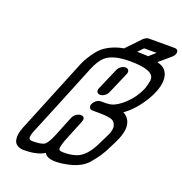

<svg xmlns="http://www.w3.org/2000/svg" viewBox="-155 -1036 1113 1171"><g transform="rotate(20 401.0 -450.0)"><path d="M449 -476Q435 -476 429 -486Q426 -491 426 -497Q426 -503 429 -510Q446 -551 460.5 -583.5Q475 -616 490 -651Q496 -666 510 -676Q524 -686 539 -686Q553 -686 559 -676Q562 -671 562 -665Q562 -659 559 -651Q543 -614 529 -582Q515 -550 498 -510Q492 -496 478 -486Q464 -476 449 -476ZM362 -69Q405 -69 439 -80Q503 -100 550 -202L561 -224Q576 -253 587 -279Q594 -299 594 -315Q594 -321 593 -326H592Q586 -357 552 -364Q525 -370 478 -370H438Q424 -370 419 -381Q416 -386 416 -392Q416 -398 419 -405Q425 -419 439 -429.5Q453 -440 467 -440H500L511 -441Q550 -441 595 -477Q662 -531 693 -605Q703 -631 708 -663V-670Q708 -731 551 -731Q440 -731 393 -688Q365 -663 339 -601Q281 -460 227 -326L148 -134Q135 -104 135 -87Q135 -81 137 -77Q142 -69 157 -69Q216 -69 236 -82Q256 -98 279 -154L332 -285Q339 -300 353.5 -310Q368 -320 382 -320Q405 -319 405 -301Q405 -294 402 -285L352 -163Q329 -106 329 -86Q329 -79 331 -76Q337 -69 362 -69ZM710 -783 733 -775Q783 -754 783 -690V-685Q781 -649 764 -609Q754 -584 738 -558Q687 -472 619 -424Q657 -406 666 -363Q668 -353 668 -342Q668 -310 650 -266Q641 -244 617 -197L616 -196Q588 -133 530 -68Q493 -31 436 -15.5Q379 0 333 0Q275 0 260 -30Q213 0 128 0Q85 0 68 -28Q61 -43 61 -62Q61 -90 76 -127L273 -610Q293 -658 335 -710.5Q377 -763 465 -787Q478 -790 490 -792Q523 -827 577 -883Q595 -900 613 -900H780Q799 -900 802 -882Q802 -874 799 -867Q795 -856 785 -847ZM572 -800H576Q591 -800 636 -798Q640 -798 644 -797L686 -834H605Z"/></g></svg>

Font: Bubblez Graffiti
Style: Italic
Weight: 400
Italic angle: -22.5°
Designer: GGBotNet
Foundry: GGBotNet
Version: 1.00